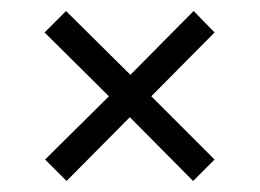

<svg xmlns="http://www.w3.org/2000/svg" viewBox="-20 -427 472 349"><path d="M101 -98 62 -137 178 -252 61 -368 100 -407 217 -291 332 -407 370 -368 255 -252 370 -137 331 -98 216 -214Z"/></svg>

Font: Saira Condensed
Style: Regular
Weight: 400
Width: 3
Designer: Hector Gatti with collaboration of the Omnibus-Type team
Foundry: Omnibus-Type
Version: Version 1.101